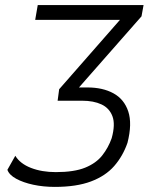

<svg xmlns="http://www.w3.org/2000/svg" viewBox="-20 -725 608 753"><path d="M195 8Q150 8 110.5 -0.5Q71 -9 43.5 -24Q16 -39 9 -59L40 -114Q59 -83 101.5 -66.5Q144 -50 199 -50Q271 -50 314 -67.5Q357 -85 381 -115.5Q405 -146 418 -183Q433 -237 421 -269Q409 -301 378 -315.5Q347 -330 302 -330H206L212 -375L474 -674L470 -647H118L128 -705H543L535 -661L273 -363L268 -382H323Q383 -382 425 -359Q467 -336 483 -288Q499 -240 480 -165Q462 -113 428 -74Q394 -35 337 -13.5Q280 8 195 8Z"/></svg>

Font: Nunito Sans 7pt Condensed Light
Style: Italic
Weight: 300
Width: 3
Italic angle: -9°
Designer: Vernon Adams
Foundry: Vernon Adams
Version: Version 3.101;gftools[0.9.27]